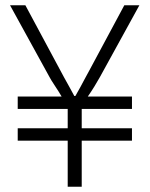

<svg xmlns="http://www.w3.org/2000/svg" viewBox="-20 -706 566 726"><path d="M236 0V-174H47V-221H236V-294H47V-341H213Q202 -360 187 -382.5Q172 -405 167 -415L18 -686H76L208 -440Q213 -430 222.5 -413Q232 -396 242.5 -377Q253 -358 261 -343H265Q274 -358 283.5 -376Q293 -394 302.5 -411.5Q312 -429 318 -440L450 -686H507L358 -415Q351 -402 337.5 -380Q324 -358 312 -341H479V-294H289V-221H479V-174H289V0Z"/></svg>

Font: Archivo SemiCondensed Thin
Style: Regular
Weight: 250
Width: 4
Designer: Hector Gatti
Foundry: Omnibus-Type
Version: Version 2.001